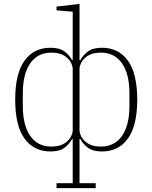

<svg xmlns="http://www.w3.org/2000/svg" viewBox="-20 -765 782 985"><path d="M270 175H353V-52H350Q337 -27 311.5 -7.5Q286 12 239 12Q154 12 106 -54Q58 -120 58 -254Q58 -388 106 -454Q154 -520 239 -520Q286 -520 311.5 -500.5Q337 -481 350 -456H353V-705L270 -712V-731L388 -745V-456H392Q405 -481 430.5 -500.5Q456 -520 503 -520Q588 -520 636 -454Q684 -388 684 -254Q684 -120 636 -54Q588 12 503 12Q456 12 430.5 -7.5Q405 -27 392 -52H388V175H471V200H270ZM244 -13Q291 -13 319.5 -35.5Q348 -58 353 -93V-415Q348 -450 319.5 -472.5Q291 -495 244 -495Q173 -495 135 -440Q97 -385 97 -286V-222Q97 -123 135 -68Q173 -13 244 -13ZM497 -13Q568 -13 606 -68Q644 -123 644 -222V-286Q644 -385 606 -440Q568 -495 497 -495Q450 -495 421.5 -472.5Q393 -450 388 -415V-93Q393 -58 421.5 -35.5Q450 -13 497 -13Z"/></svg>

Font: IBM Plex Serif ExtLt
Style: Regular
Weight: 200
Designer: Mike Abbink, Paul van der Laan, Pieter van Rosmalen
Foundry: Bold Monday
Version: Version 3.001